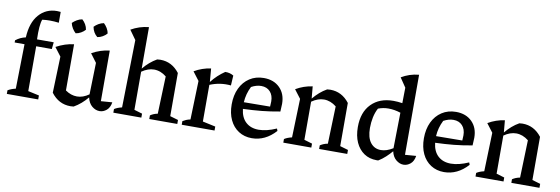

<svg xmlns="http://www.w3.org/2000/svg" viewBox="-55 -1158 4586 1573"><g transform="rotate(10 2238.0 -371.5)"><path d="M22 -426V-444Q60 -474 105 -483Q111 -606 169.5 -673Q228 -740 320 -740Q335 -740 350 -738V-648Q311 -653 275 -653Q244 -653 212 -649Q203 -627 199.5 -583.5Q196 -540 198 -483H337L331 -426H201V-53L293 -33V0H32V-30Q45 -38 60.5 -44Q76 -50 97 -55L104 -426Z M401 -75 411 -377 357 -448Q431 -488 504 -496V-112Q550 -79 601 -79Q650 -79 700 -114L707 -377L654 -448Q726 -488 801 -496V-75L895 -82Q888 -37 861.5 -15Q835 7 804 7Q770 7 740.5 -17.5Q711 -42 701 -89Q652 -29 589 7Q576 9 562 9Q464 9 401 -75ZM535 -709Q552 -694 564 -673.5Q576 -653 579 -630Q565 -614 544 -602Q523 -590 501 -587Q485 -601 472.5 -621.5Q460 -642 455 -665Q471 -681 491.5 -693Q512 -705 535 -709ZM715 -709Q731 -694 743.5 -673.5Q756 -653 759 -630Q745 -614 724 -602Q703 -590 681 -587Q645 -616 636 -665Q651 -681 671.5 -693Q692 -705 715 -709Z M918 0V-30Q930 -38 945 -44Q960 -50 981 -55L992 -617L937 -694Q970 -713 1006.5 -725Q1043 -737 1084 -741V-396Q1133 -456 1196 -492Q1209 -494 1223 -494Q1319 -494 1382 -412V-53L1450 -33V0H1217V-30Q1228 -38 1243 -44.5Q1258 -51 1278 -55L1289 -367Q1241 -406 1186 -406Q1136 -406 1084 -370V-53L1151 -33V0Z M1487 0V-30Q1500 -38 1515 -44.5Q1530 -51 1550 -55L1560 -377L1506 -448Q1571 -486 1644 -496L1653 -385Q1677 -416 1704.5 -441.5Q1732 -467 1763 -488Q1802 -489 1833 -470L1828 -387Q1737 -396 1653 -361V-56L1760 -33V0Z M2070 9Q2008 9 1960.5 -21.5Q1913 -52 1887 -107Q1861 -162 1861 -236Q1861 -312 1888.5 -370Q1916 -428 1966.5 -461Q2017 -494 2084 -494Q2167 -494 2217 -444Q2267 -394 2267 -311L2264 -247Q2183 -232 2112.5 -225Q2042 -218 1958 -215Q1966 -144 2007 -106.5Q2048 -69 2114 -69Q2179 -69 2261 -105L2268 -86Q2182 9 2070 9ZM1992 -403Q1960 -340 1956 -270L2174 -272L2176 -315Q2176 -366 2148.5 -396Q2121 -426 2074 -426Q2034 -426 1992 -403Z M2332 0V-30Q2344 -38 2359 -44Q2374 -50 2395 -55L2405 -377L2351 -448Q2416 -486 2489 -496L2498 -396Q2523 -426 2550.5 -450Q2578 -474 2610 -492Q2622 -494 2637 -494Q2733 -494 2796 -412V-53L2864 -33V0H2630V-30Q2642 -38 2657 -44.5Q2672 -51 2693 -55L2703 -367Q2654 -406 2600 -406Q2549 -406 2498 -370V-53L2565 -33V0Z M3273 -751 3272 -752H3273ZM3109 9Q3049 9 3004.5 -21Q2960 -51 2935.5 -105Q2911 -159 2911 -233Q2911 -356 2979 -425Q3047 -494 3162 -494Q3197 -494 3236 -488L3238 -617L3186 -694Q3218 -713 3253.5 -725Q3289 -737 3331 -741V-75L3423 -82Q3416 -37 3389.5 -15Q3363 7 3332 7Q3300 7 3270.5 -17Q3241 -41 3231 -87Q3209 -61 3182 -36Q3155 -11 3124 8Q3120 9 3116.5 9Q3113 9 3109 9ZM3010 -242Q3010 -162 3042.5 -120.5Q3075 -79 3129 -79Q3176 -79 3229 -112L3234 -408Q3182 -425 3132 -425Q3088 -425 3047 -409Q3028 -374 3019 -331Q3010 -288 3010 -242Z M3669 9Q3607 9 3559.5 -21.5Q3512 -52 3486 -107Q3460 -162 3460 -236Q3460 -312 3487.5 -370Q3515 -428 3565.5 -461Q3616 -494 3683 -494Q3766 -494 3816 -444Q3866 -394 3866 -311L3863 -247Q3782 -232 3711.5 -225Q3641 -218 3557 -215Q3565 -144 3606 -106.5Q3647 -69 3713 -69Q3778 -69 3860 -105L3867 -86Q3781 9 3669 9ZM3591 -403Q3559 -340 3555 -270L3773 -272L3775 -315Q3775 -366 3747.5 -396Q3720 -426 3673 -426Q3633 -426 3591 -403Z M3931 0V-30Q3943 -38 3958 -44Q3973 -50 3994 -55L4004 -377L3950 -448Q4015 -486 4088 -496L4097 -396Q4122 -426 4149.5 -450Q4177 -474 4209 -492Q4221 -494 4236 -494Q4332 -494 4395 -412V-53L4463 -33V0H4229V-30Q4241 -38 4256 -44.5Q4271 -51 4292 -55L4302 -367Q4253 -406 4199 -406Q4148 -406 4097 -370V-53L4164 -33V0Z"/></g></svg>

Font: Piazzolla Medium
Style: Regular
Weight: 500
Designer: Juan Pablo del Peral
Foundry: Huerta Tipografica
Version: Version 1.330